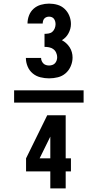

<svg xmlns="http://www.w3.org/2000/svg" viewBox="-20 -873 540 1061"><path d="M251 -440Q227 -440 203 -446Q179 -452 160.5 -467.5Q142 -483 132.5 -506Q123 -529 123 -553H207Q207 -544 210.5 -536Q214 -528 220 -522Q226 -516 234.5 -513.5Q243 -511 251 -511Q260 -511 269 -514Q278 -517 284 -523.5Q290 -530 293 -539Q296 -548 296 -557Q296 -569 290.5 -581.5Q285 -594 274.5 -601.5Q264 -609 251.5 -611.5Q239 -614 226 -614V-686Q237 -686 249 -688Q261 -690 269.5 -697.5Q278 -705 282.5 -716.5Q287 -728 287 -739Q287 -747 285 -754.5Q283 -762 278.5 -768.5Q274 -775 266.5 -778Q259 -781 251 -781Q244 -781 237 -778.5Q230 -776 225 -770.5Q220 -765 218 -757.5Q216 -750 216 -743H132Q132 -766 140.5 -788Q149 -810 166 -825Q183 -840 205.5 -846.5Q228 -853 251 -853Q275 -853 297.5 -846.5Q320 -840 337 -824Q354 -808 363 -786Q372 -764 372 -740Q372 -727 368.5 -714Q365 -701 358.5 -689Q352 -677 343 -667.5Q334 -658 322 -651Q335 -644 346 -634Q357 -624 365 -611.5Q373 -599 377 -584.5Q381 -570 381 -555Q381 -531 371 -507.5Q361 -484 342.5 -468Q324 -452 300 -446Q276 -440 251 -440ZM442 -306H58V-374H442ZM258 168V74H124V2L241 -236H343V2H372V74H343V168ZM258 2V-118L199 2Z"/></svg>

Font: Iosevka SS18 Extrabold
Style: Regular
Weight: 800
Monospace: yes
Designer: Belleve Invis
Foundry: Belleve Invis
Version: Version 25.1.1; ttfautohint (v1.8.4)